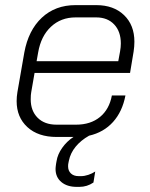

<svg xmlns="http://www.w3.org/2000/svg" viewBox="-20 -527 585 750"><path d="M505 -364Q505 -346 502 -326L488 -242H115L102 -167Q100 -157 100 -139Q100 -94 127 -67Q154 -40 201 -40H277Q334 -40 370.5 -70Q407 -100 417 -154H470Q458 -91 421.5 -50.5Q385 -10 328 3Q296 21 275.5 46Q255 71 249 101L247 111Q246 115 246 123Q246 140 257 150.5Q268 161 287 161H297Q310 161 325 156Q340 151 352 143L345 186Q320 203 290 203H280Q242 203 219.5 184Q197 165 197 133Q197 127 199 113L201 102Q205 76 223 50.5Q241 25 267 8H201Q129 8 87 -30.5Q45 -69 45 -132Q45 -149 48 -167L75 -322Q91 -409 143.5 -458Q196 -507 275 -507H356Q424 -507 464.5 -468Q505 -429 505 -364ZM452 -357Q452 -404 426 -431.5Q400 -459 356 -459H275Q218 -459 179 -422.5Q140 -386 129 -322L123 -288H442L449 -326Q452 -343 452 -357Z"/></svg>

Font: Bai Jamjuree Light
Style: Italic
Weight: 300
Italic angle: -10°
Version: Version 1.000; ttfautohint (v1.6)